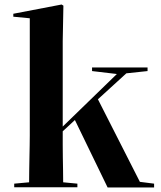

<svg xmlns="http://www.w3.org/2000/svg" viewBox="-20 -838 713 851"><path d="M600 -32 663 -24V-7H457L312 -306L258 -256V-246Q258 -224 258 -196.5Q258 -169 258.5 -140Q259 -111 259.5 -82.5Q260 -54 260 -30L323 -24V-8H43V-24L109 -30Q109 -54 109.5 -82.5Q110 -111 110.5 -139Q111 -167 111.5 -192.5Q112 -218 112 -238V-757L39 -764V-777L253 -818L261 -813L258 -656V-277L498 -510L388 -523V-539H634V-523L540 -513L414 -398Z"/></svg>

Font: XinYuGongZhangJiaSongA
Style: Regular
Weight: 900
Designer: XinYuGong
Foundry: Adobe Systems Incorporated
Version: Version 1.00